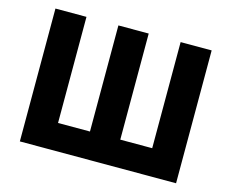

<svg xmlns="http://www.w3.org/2000/svg" viewBox="-103 -892 1254 1040"><g transform="rotate(15 524.0 -372.5)"><path d="M86 0H962V-745H788V-150H609V-745H439V-150H260V-745H86Z"/></g></svg>

Font: Noto Sans JP Black
Style: Regular
Weight: 900
Designer: Ryoko NISHIZUKA  (kana, bopomofo & ideographs); Paul D. Hunt (Latin, Greek & Cyrillic); Sandoll Communications , Soo-you
Foundry: Adobe
Version: Version 2.002;hotconv 1.0.116;makeotfexe 2.5.65601